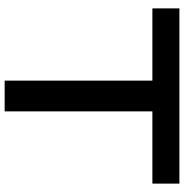

<svg xmlns="http://www.w3.org/2000/svg" viewBox="-3 -787 790 824"><g transform="rotate(90 392.0 -375.0)"><path d="M458 -689V0H326V-689ZM768 -750V-634H16V-750Z"/></g></svg>

Font: Unbounded Variable
Style: Regular
Weight: 400
Designer: Luke Prowse, Jean-Baptiste Morizot, Fátima Lázaro, Florian Runge
Foundry: NaN
Version: Version 1.600;FEAKit 1.0